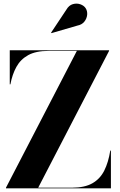

<svg xmlns="http://www.w3.org/2000/svg" viewBox="-20 -1023 653 1043"><path d="M400.5 -884 259.5 -843 257.5 -845.5 340.5 -970.5Q354.5 -994.5 375.8 -1000.5Q397 -1006.5 416.2 -999.8Q435.5 -993 445 -979Q455.5 -963 453.5 -942.5Q451.5 -922 438 -905.2Q424.5 -888.5 400.5 -884ZM33 -750H572.5V-746.5L187.5 -3.5H371.5Q440 -3.5 482 -27.5Q524 -51.5 546.5 -96.5Q569 -141.5 579 -205H582.5V0H12.5V-3.5L397.5 -746.5H243.5Q175 -746.5 133.2 -723.5Q91.5 -700.5 69 -659.5Q46.5 -618.5 36.5 -565H33Z"/></svg>

Font: Bodoni* 48pt
Style: Bold
Weight: 700
Version: Version 2.3